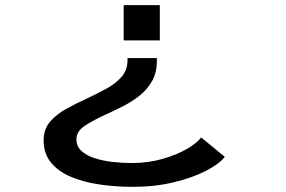

<svg xmlns="http://www.w3.org/2000/svg" viewBox="-20 -520 1112 746"><path d="M601 -363H460.5V-500H601ZM589.5 -294.5V-283.5Q589.5 -239 571.5 -206.2Q553.5 -173.5 524 -149.8Q494.5 -126 459.8 -108.2Q425 -90.5 392 -75.5Q345.5 -54.5 311.2 -32.5Q277 -10.5 277 21.5Q277 48 296 66Q315 84 346.5 94.2Q378 104.5 415.8 109Q453.5 113.5 491.5 113.5Q555.5 113.5 611.2 97.5Q667 81.5 706.5 58.5Q746 35.5 761.5 14L853.5 89.5Q832 117 780.2 143.8Q728.5 170.5 655.2 188.2Q582 206 497.5 206Q429 206 366.5 196.8Q304 187.5 255 166.8Q206 146 177.8 111.2Q149.5 76.5 149.5 25.5Q149.5 -17.5 174.2 -46.8Q199 -76 237.8 -97.2Q276.5 -118.5 318 -137.5Q358 -156 394 -175.8Q430 -195.5 452.8 -222Q475.5 -248.5 475.5 -286.5V-294.5Z"/></svg>

Font: Trispace Expanded Medium
Style: Regular
Weight: 500
Width: 7
Designer: Tyler Finck
Foundry: Etcetera Type Company
Version: Version 1.210; ttfautohint (v1.8.3)